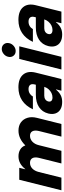

<svg xmlns="http://www.w3.org/2000/svg" viewBox="736 -1488 757 2278"><g transform="rotate(-90 1115.0 -349.5)"><path d="M-4.2 0 120.8 -500H262.5L245 -429.2H248.3Q310 -509.2 399.2 -509.2Q445.8 -509.2 480 -488.3Q514.2 -467.5 527.5 -429.2H530Q609.2 -509.2 703.3 -509.2Q762.5 -509.2 801.7 -480.4Q840.8 -451.7 855.8 -402.1Q870.8 -352.5 855 -290L782.5 0H632.5L699.2 -267.5Q710.8 -316.7 695.8 -344.6Q680.8 -372.5 641.7 -372.5Q602.5 -372.5 572.5 -344.2Q542.5 -315.8 530.8 -267.5L464.2 0H314.2L380.8 -267.5Q392.5 -316.7 376.7 -344.6Q360.8 -372.5 321.7 -372.5Q282.5 -372.5 253.8 -345Q225 -317.5 212.5 -267.5L145.8 0Z M1044.2 9.2Q990.8 9.2 955.8 -11.7Q920.8 -32.5 907.9 -70Q895 -107.5 906.7 -155.8Q925 -227.5 982.5 -265.4Q1040 -303.3 1128.3 -303.3H1248.3L1252.5 -321.7Q1260 -353.3 1245.4 -371.7Q1230.8 -390 1196.7 -390Q1167.5 -390 1144.6 -376.2Q1121.7 -362.5 1108.3 -338.3H956.7Q995.8 -422.5 1061.7 -466.2Q1127.5 -510 1217.5 -510Q1321.7 -510 1368.3 -454.6Q1415 -399.2 1391.7 -305L1315.8 0H1177.5L1193.3 -64.2H1190Q1158.3 -25.8 1123.8 -8.3Q1089.2 9.2 1044.2 9.2ZM1097.5 -105.8Q1125 -105.8 1150 -117.9Q1175 -130 1194.2 -151.7Q1213.3 -173.3 1222.5 -200.8L1223.3 -203.3H1118.3Q1092.5 -203.3 1074.2 -190.8Q1055.8 -178.3 1050 -155.8Q1044.2 -132.5 1056.7 -119.2Q1069.2 -105.8 1097.5 -105.8Z M1429.2 0 1554.2 -500H1704.2L1579.2 0ZM1648.3 -542.5Q1611.7 -542.5 1591.2 -569.2Q1570.8 -595.8 1580 -632.5Q1587.5 -664.2 1614.6 -685.8Q1641.7 -707.5 1672.5 -707.5Q1710 -707.5 1730 -680.8Q1750 -654.2 1740.8 -616.7Q1733.3 -585.8 1706.7 -564.2Q1680 -542.5 1648.3 -542.5Z M1844.2 9.2Q1790.8 9.2 1755.8 -11.7Q1720.8 -32.5 1707.9 -70Q1695 -107.5 1706.7 -155.8Q1725 -227.5 1782.5 -265.4Q1840 -303.3 1928.3 -303.3H2048.3L2052.5 -321.7Q2060 -353.3 2045.4 -371.7Q2030.8 -390 1996.7 -390Q1967.5 -390 1944.6 -376.2Q1921.7 -362.5 1908.3 -338.3H1756.7Q1795.8 -422.5 1861.7 -466.2Q1927.5 -510 2017.5 -510Q2121.7 -510 2168.3 -454.6Q2215 -399.2 2191.7 -305L2115.8 0H1977.5L1993.3 -64.2H1990Q1958.3 -25.8 1923.8 -8.3Q1889.2 9.2 1844.2 9.2ZM1897.5 -105.8Q1925 -105.8 1950 -117.9Q1975 -130 1994.2 -151.7Q2013.3 -173.3 2022.5 -200.8L2023.3 -203.3H1918.3Q1892.5 -203.3 1874.2 -190.8Q1855.8 -178.3 1850 -155.8Q1844.2 -132.5 1856.7 -119.2Q1869.2 -105.8 1897.5 -105.8Z"/></g></svg>

Font: Funnel Sans Light ExtraBold
Style: Italic
Weight: 800
Italic angle: -14.036°
Version: Version 1.000